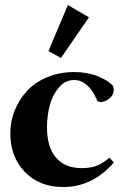

<svg xmlns="http://www.w3.org/2000/svg" viewBox="-20 -733 488 764"><path d="M222.7 -502.4 172.9 -529.8 250 -712.9 334 -664.1ZM231.9 11.2Q136.7 11.2 78.9 -48.8Q21 -108.9 21 -202.1Q21 -249.5 38.3 -293Q55.7 -336.4 87.2 -370.8Q118.7 -405.3 167.7 -425.8Q216.8 -446.3 275.4 -446.3Q327.6 -446.3 368.7 -429.7Q409.7 -413.1 429.2 -392.1Q432.6 -381.8 432.6 -376Q432.6 -355 415.3 -341.1Q397.9 -327.1 380.9 -327.1Q368.7 -327.1 365.7 -335.9Q330.6 -414.6 274.9 -414.6Q239.7 -414.6 214.6 -385.3Q189.5 -356 178.2 -314.5Q167 -272.9 167 -226.6Q167 -147.5 202.9 -105.7Q238.8 -64 306.2 -64Q342.3 -64 367.7 -74.7Q393.1 -85.4 415.5 -106L433.1 -86.4Q348.1 11.2 231.9 11.2Z"/></svg>

Font: Elstob
Style: Bold
Weight: 700
Designer: Peter S. Baker
Version: Version 1.015